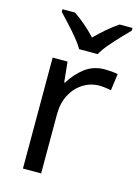

<svg xmlns="http://www.w3.org/2000/svg" viewBox="-117 -831 646 896"><g transform="rotate(15 206.5 -383.0)"><path d="M335 -546Q350 -546 367.5 -544.5Q385 -543 398 -540L387 -459Q374 -462 358.5 -464Q343 -466 329 -466Q288 -466 252 -443.5Q216 -421 194.5 -380.5Q173 -340 173 -286V0H85V-536H157L167 -438H171Q197 -482 238 -514Q279 -546 335 -546ZM194 -606Q181 -629 159 -655.5Q137 -682 113 -708Q89 -734 71 -753V-766H131Q157 -749 185 -725Q213 -701 238 -674Q265 -701 293 -725Q321 -749 347 -766H409V-753Q390 -734 365.5 -708Q341 -682 318.5 -655.5Q296 -629 284 -606Z"/></g></svg>

Font: Noto Sans Old Persian
Style: Regular
Weight: 400
Designer: Monotype Design Team
Foundry: Monotype Imaging Inc.
Version: Version 2.001; ttfautohint (v1.8.4.7-5d5b)